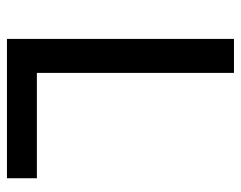

<svg xmlns="http://www.w3.org/2000/svg" viewBox="-92 -616 708 565"><g transform="rotate(90 262.5 -334.0)"><path d="M95 -668H195V-88H505V0H95Z"/></g></svg>

Font: Madhuban
Style: Regular
Weight: 400
Designer: jaikishan Patel
Foundry: MagicType
Version: Version 1.000